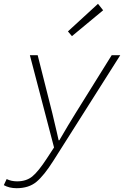

<svg xmlns="http://www.w3.org/2000/svg" viewBox="-61 -770 681 1009"><path d="M26 219Q-12 219 -41 203L-26 171Q-2 183 29 183Q77 183 108.5 157.5Q140 132 185 63L223 5L96 -480H137L214 -175Q218 -157 224 -132.5Q230 -108 237 -77.5Q244 -47 247 -33H251Q301 -119 336 -175L526 -480H571L220 74Q170 153 130 186Q90 219 26 219ZM317 -580 296 -605 454 -750 481 -716Z"/></svg>

Font: TypoPRO Source Code Pro
Style: Italic
Weight: 300
Italic angle: -11°
Monospace: yes
Designer: Paul D. Hunt, Teo Tuominen
Foundry: Adobe Systems Incorporated
Version: Version 1.030;PS 1.0;hotconv 1.0.84;makeotf.lib2.5.63406